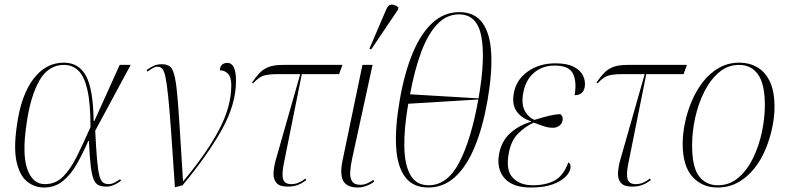

<svg xmlns="http://www.w3.org/2000/svg" viewBox="-20 -825 3499 855"><path d="M176 10Q135 10 102 -15.5Q69 -41 54.5 -101.5Q40 -162 55 -265Q73 -399 128 -472.5Q183 -546 264 -546Q331 -546 363 -487Q395 -428 397 -286H400L513 -536H562L404 -243Q408 -163 412 -116Q416 -69 422 -45Q428 -21 438 -13Q448 -5 464 -5Q477 -5 491 -12.5Q505 -20 515 -27L519 -20Q506 -10 489 -2Q472 6 453 6Q432 6 418 -1Q404 -8 396 -29Q388 -50 383.5 -90.5Q379 -131 376 -197H373Q349 -142 322 -94.5Q295 -47 259.5 -18.5Q224 10 176 10ZM180 -5Q227 -5 260 -37.5Q293 -70 321.5 -127Q350 -184 383 -259Q383 -365 369 -425.5Q355 -486 328.5 -511Q302 -536 265 -536Q195 -536 155 -465.5Q115 -395 98 -272Q78 -136 102 -70.5Q126 -5 180 -5Z M759 9Q749 -140 742 -238.5Q735 -337 729 -395Q723 -453 717 -481.5Q711 -510 702.5 -519Q694 -528 681 -528Q665 -528 637 -506L633 -513Q648 -524 663.5 -531.5Q679 -539 701 -539Q721 -539 734 -531Q747 -523 755 -495.5Q763 -468 768.5 -411.5Q774 -355 780 -259.5Q786 -164 795 -19H797Q902 -145 956 -248Q1010 -351 1010 -445Q1010 -482 995 -497Q980 -512 959 -512Q960 -530 969.5 -537.5Q979 -545 992 -545Q1031 -545 1031 -465Q1031 -360 967 -246Q903 -132 793 0Z M1261 6Q1225 6 1211 -10.5Q1197 -27 1198 -53Q1199 -79 1207 -109L1317 -495H1220Q1188 -495 1168.5 -491.5Q1149 -488 1135.5 -479Q1122 -470 1107 -454L1102 -457Q1119 -482 1135.5 -499.5Q1152 -517 1176 -526.5Q1200 -536 1241 -536H1505L1490 -495H1324L1244 -97Q1234 -48 1241 -26.5Q1248 -5 1277 -5Q1296 -5 1312 -12.5Q1328 -20 1340 -30L1344 -23Q1324 -8 1305 -1Q1286 6 1261 6Z M1574 10Q1524 10 1508 -20.5Q1492 -51 1507 -118L1594 -536H1639L1548 -118Q1541 -86 1539.5 -59.5Q1538 -33 1548 -17.5Q1558 -2 1585 -2Q1600 -2 1614 -8Q1628 -14 1643 -24L1646 -16Q1632 -5 1612 2.5Q1592 10 1574 10ZM1633 -605 1625 -608 1700 -783Q1709 -805 1725 -804.5Q1741 -804 1754 -792L1753 -783Z M1887 10Q1819 10 1784 -37Q1749 -84 1744 -171Q1739 -258 1760 -379Q1781 -500 1817.5 -588Q1854 -676 1906 -723.5Q1958 -771 2026 -771Q2094 -771 2128.5 -723Q2163 -675 2167.5 -587Q2172 -499 2151 -378Q2130 -258 2094 -171Q2058 -84 2006.5 -37Q1955 10 1887 10ZM2111 -387Q2142 -564 2123.5 -662.5Q2105 -761 2024 -761Q1969 -761 1927.5 -717.5Q1886 -674 1856 -594Q1826 -514 1806 -405ZM1889 0Q1972 0 2025 -101.5Q2078 -203 2110 -382L1798 -363Q1779 -253 1780.5 -171.5Q1782 -90 1808 -45Q1834 0 1889 0Z M2344 10Q2263 10 2227 -31Q2191 -72 2202 -137Q2213 -197 2252 -232Q2291 -267 2345 -283V-285Q2301 -299 2280 -330Q2259 -361 2268 -409Q2278 -469 2329.5 -506Q2381 -543 2454 -543Q2505 -543 2535 -527.5Q2565 -512 2576.5 -488Q2588 -464 2584 -438Q2577 -401 2539 -401Q2549 -461 2531.5 -497Q2514 -533 2450 -533Q2395 -533 2357.5 -500.5Q2320 -468 2310 -411Q2301 -361 2317 -331.5Q2333 -302 2360 -291Q2398 -303 2425.5 -309.5Q2453 -316 2475 -317Q2481 -312 2484 -305.5Q2487 -299 2485 -288Q2483 -274 2470.5 -265Q2458 -256 2443 -256Q2424 -256 2406 -261.5Q2388 -267 2357 -279Q2322 -264 2288.5 -231.5Q2255 -199 2245 -139Q2232 -66 2264 -33Q2296 0 2352 0Q2410 0 2449.5 -21Q2489 -42 2511 -102Q2524 -94 2520 -74Q2517 -56 2497 -36.5Q2477 -17 2439.5 -3.5Q2402 10 2344 10Z M2795 6Q2759 6 2745 -10.5Q2731 -27 2732 -53Q2733 -79 2741 -109L2851 -495H2754Q2722 -495 2702.5 -491.5Q2683 -488 2669.5 -479Q2656 -470 2641 -454L2636 -457Q2653 -482 2669.5 -499.5Q2686 -517 2710 -526.5Q2734 -536 2775 -536H3039L3024 -495H2858L2778 -97Q2768 -48 2775 -26.5Q2782 -5 2811 -5Q2830 -5 2846 -12.5Q2862 -20 2874 -30L2878 -23Q2858 -8 2839 -1Q2820 6 2795 6Z M3175 10Q3107 10 3063.5 -38Q3020 -86 3020 -185Q3020 -228 3030 -277Q3040 -326 3060 -373.5Q3080 -421 3110 -460Q3140 -499 3181 -522.5Q3222 -546 3273 -546Q3316 -546 3351.5 -526Q3387 -506 3408 -462.5Q3429 -419 3429 -348Q3429 -306 3419 -257.5Q3409 -209 3389.5 -161.5Q3370 -114 3339.5 -75.5Q3309 -37 3268 -13.5Q3227 10 3175 10ZM3177 0Q3229 0 3268.5 -34Q3308 -68 3334 -122Q3360 -176 3373 -238Q3386 -300 3386 -356Q3386 -450 3356 -493Q3326 -536 3271 -536Q3221 -536 3182 -503Q3143 -470 3116 -416Q3089 -362 3075.5 -299.5Q3062 -237 3062 -178Q3062 -80 3093 -40Q3124 0 3177 0Z"/></svg>

Font: Noto Serif Display SemiCondensed ExtraLight
Style: Italic
Weight: 200
Width: 4
Italic angle: -12°
Designer: Monotype Design Team
Foundry: Monotype Imaging Inc.
Version: Version 2.009